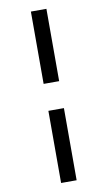

<svg xmlns="http://www.w3.org/2000/svg" viewBox="-104 -918 592 1059"><g transform="rotate(-10 192.5 -389.0)"><path d="M236 -869V-464H149V-869ZM236 -313V91H149V-313Z"/></g></svg>

Font: Merriweather 60pt ExtraBold
Style: Regular
Weight: 800
Version: Version 2.100